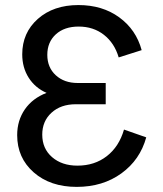

<svg xmlns="http://www.w3.org/2000/svg" viewBox="-20 -729 643 759"><path d="M287.1 -400.9H397.9V-316.9H279.8Q220.2 -316.9 183.6 -283.4Q147 -250 147 -196.8Q147 -141.6 185.8 -107.9Q224.6 -74.2 286.1 -74.2Q354 -74.2 402.3 -111.8Q450.7 -149.4 470.2 -216.8L558.1 -186Q533.7 -97.2 460 -43.7Q386.2 9.8 283.2 9.8Q178.7 9.8 113.3 -47.6Q47.9 -105 47.9 -194.8Q47.9 -252.9 78.4 -296.9Q108.9 -340.8 164.1 -361.8Q118.7 -381.8 93.3 -421.9Q67.9 -461.9 67.9 -514.2Q67.9 -599.6 129.6 -654.3Q191.4 -709 290 -709Q384.8 -709 451.4 -660.4Q518.1 -611.8 540 -530.8L449.2 -502Q432.6 -558.6 390.9 -591.3Q349.1 -624 291 -624Q234.4 -624 200.7 -593.3Q167 -562.5 167 -512.2Q167 -462.4 200.4 -431.6Q233.9 -400.9 287.1 -400.9Z"/></svg>

Font: LT Superior Med
Style: Regular
Weight: 500
Designer: Daniel Lyons
Foundry: LyonsType
Version: Version 1.000